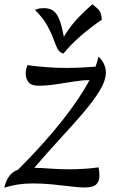

<svg xmlns="http://www.w3.org/2000/svg" viewBox="-34 -869 547 896"><path d="M94 -565Q138 -559 184 -555.5Q230 -552 276 -552Q309 -552 342.5 -553.5Q376 -555 412 -558Q421 -583 425 -604Q438 -595 449 -574.5Q460 -554 460 -531Q460 -493 431 -445.5Q402 -398 353.5 -341.5Q305 -285 246 -221Q187 -157 126 -86Q166 -85 205.5 -82Q245 -79 287 -79Q321 -79 356 -81Q391 -83 426 -88Q428 -79 429 -68Q430 -57 430 -48Q430 -23 415 -8.5Q400 6 359 6Q336 6 296.5 1Q257 -4 210 -8.5Q163 -13 118 -13Q47 -13 -14 7Q1 -60 50 -77Q171 -198 255.5 -305Q340 -412 384 -496L382 -495Q351 -495 310.5 -488.5Q270 -482 227 -475.5Q184 -469 145 -469Q112 -469 99 -485.5Q86 -502 86 -527Q86 -544 94 -565ZM397 -849Q406 -843 423 -827Q440 -811 441 -777Q326 -698 262 -619Q243 -624 234 -642Q225 -660 215.5 -687Q206 -714 187 -749Q168 -784 129 -823Q134 -825 143.5 -828Q153 -831 171 -831Q196 -831 213 -820Q230 -809 242 -780Q254 -751 264 -697Q286 -735 315.5 -769Q345 -803 397 -849Z"/></svg>

Font: Merienda Light
Style: Regular
Weight: 300
Designer: Eduardo Rodriguez Tunni
Foundry: Eduardo Rodriguez Tunni
Version: Version 2.001; ttfautohint (v1.8.4.7-5d5b)